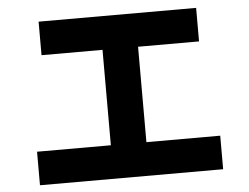

<svg xmlns="http://www.w3.org/2000/svg" viewBox="-51 -785 1102 850"><g transform="rotate(-5 500.0 -360.0)"><path d="M93 1V-148H421V-572H150V-721H850V-572H579V-148H907V1Z"/></g></svg>

Font: Murecho
Style: Bold
Weight: 700
Designer: Neil Summerour
Foundry: Positype
Version: Version 1.010; ttfautohint (v1.8.3)